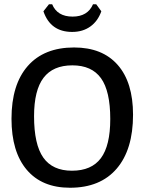

<svg xmlns="http://www.w3.org/2000/svg" viewBox="-20 -873 679 902"><path d="M432 -853 456 -820Q440 -774 404.5 -748.5Q369 -723 319 -723Q217 -723 184 -820L210 -853H225Q249 -795 321 -795Q392 -795 417 -853ZM328 -650Q461 -650 533 -568Q605 -486 605 -334Q605 -170 528 -80.5Q451 9 309 9Q177 9 105.5 -75.5Q34 -160 34 -315Q34 -476 110.5 -563Q187 -650 328 -650ZM140 -327Q140 -194 183.5 -132.5Q227 -71 318 -71Q410 -71 454 -130Q498 -189 498 -314Q498 -445 454.5 -505.5Q411 -566 320 -566Q229 -566 184.5 -507.5Q140 -449 140 -327Z"/></svg>

Font: Alegreya Sans SC Medium
Style: Regular
Weight: 500
Designer: Juan Pablo del Peral
Foundry: Huerta Tipografica
Version: Version 2.001;PS 002.001;hotconv 1.0.88;makeotf.lib2.5.64775